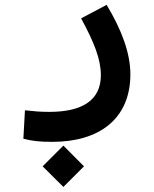

<svg xmlns="http://www.w3.org/2000/svg" viewBox="-20 -339 626 778"><path d="M192.4 235.8C382.3 235.8 508.3 142.6 508.3 -38.1C508.3 -122.1 474.1 -216.3 412.1 -319.3L308.6 -264.6C362.3 -166 388.7 -98.1 388.7 -34.2C388.7 68.4 311.5 114.3 180.7 114.3C138.7 114.3 118.2 111.8 81.1 107.9L74.7 223.1C110.8 232.4 140.1 235.8 192.4 235.8ZM236.8 418.5 320.3 335 236.8 251 152.8 335Z"/></svg>

Font: Cascadia Code PL SemiBold
Style: Regular
Weight: 600
Monospace: yes
Designer: Aaron Bell
Foundry: Saja Typeworks
Version: Version 2404.023